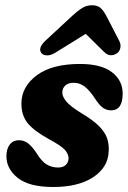

<svg xmlns="http://www.w3.org/2000/svg" viewBox="-20 -718 500 749"><path d="M206.5 -64.5Q226.5 -64.5 237 -75Q247.5 -85.5 247.5 -101Q247 -118 232.8 -133.8Q218.5 -149.5 170.5 -175.5Q112 -207.5 87.5 -238.2Q63 -269 63.5 -316Q64.5 -380.5 123.8 -424.5Q183 -468.5 292 -468.5Q374.5 -468.5 416.5 -436.5Q458.5 -404.5 458.5 -353Q458.5 -287.5 413.5 -287.5Q395.5 -287.5 381.2 -297.8Q367 -308 349.5 -335Q331.5 -363 312 -379Q292.5 -395 267 -395Q246 -395 234.5 -384.2Q223 -373.5 223 -356Q223.5 -340.5 238.8 -322Q254 -303.5 297.5 -276.5Q343 -249.5 366.5 -225.8Q390 -202 398 -178Q406 -154 404 -126Q401 -64.5 343.2 -26.5Q285.5 11.5 187.5 11.5Q94 11.5 49.5 -23.8Q5 -59 5 -109Q5.5 -138.5 18.5 -154.8Q31.5 -171 53.5 -171Q75 -171 91.2 -157.5Q107.5 -144 123 -120Q142.5 -88 162.5 -76.2Q182.5 -64.5 206.5 -64.5ZM196 -512.5Q178 -501.5 163 -502Q148 -502.5 141.5 -511Q126.5 -530.5 158 -560L261 -655.5Q282 -675 299.8 -686.2Q317.5 -697.5 339 -697.5Q361 -697.5 373 -686.2Q385 -675 395 -655.5L445.5 -558Q452.5 -543.5 449.2 -530.2Q446 -517 437.5 -511Q426 -502.5 412.8 -502.5Q399.5 -502.5 387 -514.5L314.5 -586Z"/></svg>

Font: Fraunces 72pt SuperSoft
Style: Bold Italic
Weight: 700
Italic angle: -16°
Version: Version 1.000;[0bf87f6ff]